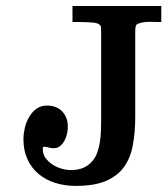

<svg xmlns="http://www.w3.org/2000/svg" viewBox="-20 -608 561 644"><path d="M395.5 -47.4Q373.5 -17.1 334 -0.5Q294.9 15.6 233.9 15.6Q197.3 15.6 165 5.4Q133.8 -4.4 109.9 -24.2Q85.9 -43.9 72.3 -73.5Q58.6 -103 58.6 -141.1Q58.6 -158.2 63 -178Q67.4 -197.8 77.1 -214.4Q86.4 -231.4 101.6 -242.7Q116.7 -253.9 138.2 -253.9Q169.9 -253.9 189 -233.9Q207.5 -213.9 207.5 -182.6Q207.5 -172.4 205.1 -160.2Q202.6 -147.9 196.8 -137.2Q191.4 -126.5 182.1 -118.7Q173.3 -110.8 160.6 -110.8Q151.4 -110.8 143.1 -113.3Q135.3 -115.7 127.4 -115.7Q124.5 -115.7 124 -114.3Q123.5 -110.8 123.5 -107.9Q123.5 -91.3 132.3 -78.6Q141.6 -65.9 155.3 -56.6Q168.9 -47.4 185.5 -42.5Q202.6 -37.6 217.8 -37.6Q242.7 -37.6 259.5 -45.2Q276.4 -52.7 287.8 -65.4Q299.3 -78.1 305.7 -94.7Q312 -111.8 314.9 -130.9Q317.9 -149.9 318.6 -169.7Q319.3 -189.5 319.3 -208.5V-502.4Q319.3 -511.2 318.4 -518.1Q317.9 -523.4 309.1 -528.3Q304.7 -530.8 293.9 -532.2Q282.2 -533.2 269.3 -533.7Q256.3 -534.2 244.1 -534.2H225.6H224.6H223.1V-535.2V-539.1V-585.4V-586.9V-587.9H224.6H225.6H518.6H519.5H521V-586.9V-585.4V-539.1V-535.2V-534.2H519.5H518.6Q510.3 -534.2 502.7 -534.4Q495.1 -534.7 486.8 -534.7Q482.4 -534.7 474.6 -534.7Q466.8 -534.2 459.2 -533Q451.7 -531.7 445.3 -529.3Q439 -527.3 437 -523.9Q434.6 -519.5 434.1 -513.7Q433.6 -506.8 433.6 -502V-216.3Q433.6 -163.1 425.3 -120.1Q417.5 -77.6 395.5 -47.4Z"/></svg>

Font: RIT Rachana
Style: Bold
Weight: 700
Designer: Hussain KH
Version: 1.5.2